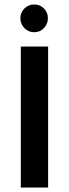

<svg xmlns="http://www.w3.org/2000/svg" viewBox="-20 -838 308 858"><path d="M195 -630V0H73V-630ZM71 -757Q71 -782 89 -800Q107 -818 133 -818Q159 -818 176.5 -800Q194 -782 194 -757Q194 -731 176.5 -712.5Q159 -694 133 -694Q107 -694 89 -712.5Q71 -731 71 -757Z"/></svg>

Font: Mukta Mahee SemiBold
Style: Regular
Weight: 600
Designer: Shuchita Grover, Noopur Datye, Girish Dalvi, Yashodeep Gholap
Foundry: Ek Type
Version: Version 2.538;PS 1.000;hotconv 16.6.51;makeotf.lib2.5.65220;